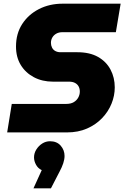

<svg xmlns="http://www.w3.org/2000/svg" viewBox="-20 -720 678 1044"><path d="M19 0 44 -155H341Q365 -155 381 -164.5Q397 -174 405.5 -189.5Q414 -205 414 -222Q414 -238 407.5 -250Q401 -262 388 -269Q375 -276 355 -276H268Q210 -276 164.5 -300Q119 -324 93 -366.5Q67 -409 67 -467Q67 -537 100.5 -589Q134 -641 191.5 -670.5Q249 -700 321 -700H636L610 -545H320Q300 -545 286 -537Q272 -529 264.5 -516Q257 -503 257 -487Q257 -473 263 -461Q269 -449 281 -442.5Q293 -436 309 -436H401Q468 -436 513 -410.5Q558 -385 581 -341.5Q604 -298 604 -245Q604 -200 586.5 -156.5Q569 -113 535 -77.5Q501 -42 453 -21Q405 0 344 0ZM162 304 207 205Q187 196 176 176Q165 156 165 136Q165 113 177.5 93Q190 73 209.5 60.5Q229 48 252 48Q289 48 310 72Q331 96 331 128Q331 146 324 167.5Q317 189 304 213L257 304Z"/></svg>

Font: MuseoModerno Thin ExtraBold
Style: Italic
Weight: 800
Italic angle: -9°
Version: Version 1.003